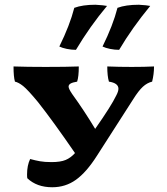

<svg xmlns="http://www.w3.org/2000/svg" viewBox="-20 -782 705 809"><path d="M629 -502Q629 -470 621 -438Q600 -433 582 -416.5Q564 -400 542 -365L388 -125Q344 -56 300 -24.5Q256 7 200 7Q135 7 95 -31Q94 -36 94 -47Q94 -85 107 -112Q129 -106 148.5 -102.5Q168 -99 197 -99Q235 -99 256.5 -108Q278 -117 296 -137Q204 -271 140 -352Q97 -404 77.5 -419.5Q58 -435 43 -438Q37 -458 37 -502Q93 -500 172 -500Q260 -500 312 -502Q312 -459 305 -438Q286 -435 277.5 -430Q269 -425 269 -417Q269 -408 284 -386Q336 -314 381 -239Q449 -336 470 -380Q479 -397 479 -408Q479 -432 439 -438Q432 -461 432 -502Q480 -500 535 -500Q589 -500 629 -502ZM230 -586Q274 -675 293 -749Q328 -762 382 -762Q418 -760 431 -757Q359 -671 300 -572Q281 -572 261.5 -576Q242 -580 230 -586ZM412 -586Q456 -675 475 -749Q510 -762 565 -762Q600 -760 613 -757Q537 -665 482 -572Q463 -572 443.5 -576Q424 -580 412 -586Z"/></svg>

Font: Vollkorn SC
Style: Bold
Weight: 700
Designer: Friedrich Althausen
Foundry: Friedrich Althausen
Version: Version 4.015